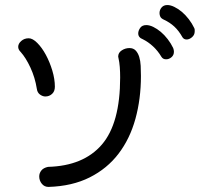

<svg xmlns="http://www.w3.org/2000/svg" viewBox="-20 -609 845 767"><path d="M453.1 -377.9Q452.1 -379.9 452.1 -382.8Q452.1 -398.4 466.3 -407.7Q480.5 -417 497.1 -417Q512.7 -417 522 -407.2Q531.2 -397.5 536.1 -381.8Q541 -366.2 542 -346.2Q543 -326.2 543 -305.7Q543 -213.9 521 -134.3Q499 -54.7 453.6 4.9Q408.2 64.5 338.4 99.6Q268.6 134.8 173.8 137.7Q157.2 137.7 147 125Q136.7 112.3 136.7 95.7Q136.7 83 145 72.3Q153.3 61.5 171.9 57.6Q313.5 53.7 386.7 -31.2Q460 -116.2 460 -299.8Q460 -321.3 458.5 -341.3Q457 -361.3 453.1 -377.9ZM62.5 -401.4Q52.7 -411.1 52.7 -421.9Q52.7 -434.6 64.9 -445.3Q77.1 -456.1 94.7 -456.1Q110.4 -456.1 128.9 -437.5Q147.5 -418.9 163.1 -390.1Q178.7 -361.3 189 -327.1Q199.2 -293 199.2 -262.7Q199.2 -244.1 188 -233.9Q176.8 -223.6 161.1 -223.6Q150.4 -223.6 139.6 -231.4Q128.9 -239.3 127 -254.9Q120.1 -298.8 101.6 -338.9Q83 -378.9 62.5 -401.4ZM550.8 -452.1Q532.2 -459 532.2 -475.6Q532.2 -486.3 540 -497.6Q547.9 -508.8 564.5 -508.8Q577.1 -508.8 592.3 -501.5Q607.4 -494.1 622.1 -481.9Q636.7 -469.7 649.9 -452.6Q663.1 -435.5 671.9 -417Q674.8 -409.2 674.8 -402.3Q674.8 -388.7 665 -380.4Q655.3 -372.1 643.6 -372.1Q630.9 -372.1 625 -381.8Q610.4 -406.2 591.3 -423.8Q572.3 -441.4 550.8 -452.1ZM634.8 -530.3Q624 -535.2 620.6 -542Q617.2 -548.8 617.2 -556.6Q617.2 -569.3 625.5 -579.1Q633.8 -588.9 648.4 -588.9Q661.1 -588.9 676.3 -581.5Q691.4 -574.2 706.1 -562Q720.7 -549.8 733.9 -532.7Q747.1 -515.6 755.9 -497.1Q757.8 -493.2 757.8 -489.7Q757.8 -486.3 757.8 -483.4Q757.8 -469.7 747.1 -460.4Q736.3 -451.2 725.6 -451.2Q714.8 -451.2 709 -460Q694.3 -486.3 676.3 -502.9Q658.2 -519.5 634.8 -530.3Z"/></svg>

Font: Hi Melody
Style: Regular
Weight: 400
Designer: YoonDesign Inc.
Foundry: YoonDesign Inc.
Version: Version 3.00